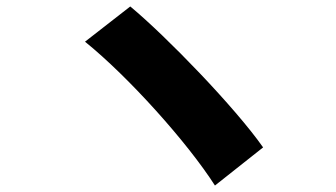

<svg xmlns="http://www.w3.org/2000/svg" viewBox="-20 -641 1040 594"><path d="M383 -621 243 -512C378 -403 560 -200 645 -67L794 -185C707 -309 495 -528 383 -621Z"/></svg>

Font: ChiuKong Gothic MN Heavy
Style: Regular
Weight: 900
Designer: Ryoko NISHIZUKA 西塚涼子 (kana, bopomofo & ideographs); Paul D. Hunt (Latin, Greek & Cyrillic); Sandoll Communications 산돌커뮤니
Foundry: Adobe
Version: Version 1.300